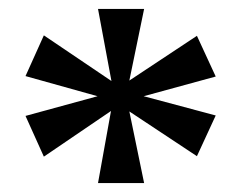

<svg xmlns="http://www.w3.org/2000/svg" viewBox="-20 -780 541 429"><path d="M199 -371 228 -532 78 -430 37 -521 198 -565 37 -610 78 -701 229 -599 199 -760H302L269 -600L420 -700L462 -609L301 -565L462 -522L420 -431L269 -531L302 -371Z"/></svg>

Font: Noto Serif Thai SemiBold
Style: Regular
Weight: 600
Designer: Monotype Design Team
Foundry: Monotype Imaging Inc.
Version: Version 2.001; ttfautohint (v1.8.4.7-5d5b)